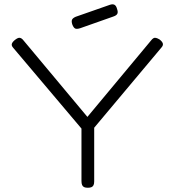

<svg xmlns="http://www.w3.org/2000/svg" viewBox="-20 -874 822 905"><path d="M732 -688Q745 -678 747.5 -669Q750 -660 741 -650L424 -272V-19Q424 -8 421 -1.5Q418 5 411.5 8Q405 11 394 11Q383 11 376.5 8Q370 5 367 -2Q364 -9 364 -21V-268L42 -649Q33 -659 36 -668Q39 -677 52 -687Q61 -694 67.5 -695.5Q74 -697 80 -693.5Q86 -690 92 -682L392 -323L691 -682Q697 -690 702.5 -693.5Q708 -697 715 -695.5Q722 -694 732 -688ZM358 -741Q342 -736 334.5 -739.5Q327 -743 321 -758Q316 -773 319.5 -781Q323 -789 337 -795L497 -851Q511 -856 519.5 -851.5Q528 -847 532 -831Q537 -817 533 -809Q529 -801 514 -796Z"/></svg>

Font: Fredoka SemiExpanded Light
Style: Regular
Weight: 300
Width: 6
Designer: Ben Nathan
Foundry: Milena B. Brandão, Ben Nathan
Version: Version 2.001